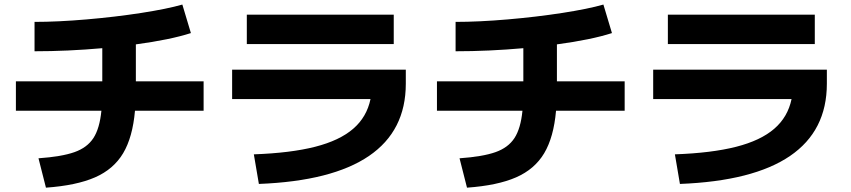

<svg xmlns="http://www.w3.org/2000/svg" viewBox="-20 -783 3790 855"><path d="M431.6 -290H50.8V-420.9H435.5V-568.4Q281.2 -554.7 133.8 -554.7V-685.5Q237.3 -685.5 365.2 -696.5Q493.2 -707.5 608.6 -725.3Q724.1 -743.2 792 -762.7L830.1 -635.7Q737.8 -606 585 -585.4V-420.9H886.7V-290H581.1Q570.8 -171.9 528.3 -100.6Q485.8 -29.3 403.1 6.8Q320.3 43 184.6 52.7L151.4 -78.1Q254.9 -85.4 311.5 -105.5Q368.2 -125.5 396 -168.2Q423.8 -210.9 431.6 -290Z M1629.9 -341.8H1013.7V-472.7H1787.1V-410.2Q1787.1 -200.2 1623 -88.4Q1459 23.4 1132.8 36.1L1110.4 -95.7Q1274.4 -101.6 1383.3 -129.4Q1492.2 -157.2 1552.7 -209.5Q1613.3 -261.7 1629.9 -341.8ZM1079.1 -717.8H1733.4V-586.9H1079.1Z M2306.6 -290H1925.8V-420.9H2310.5V-568.4Q2156.2 -554.7 2008.8 -554.7V-685.5Q2112.3 -685.5 2240.2 -696.5Q2368.2 -707.5 2483.6 -725.3Q2599.1 -743.2 2667 -762.7L2705.1 -635.7Q2612.8 -606 2460 -585.4V-420.9H2761.7V-290H2456.1Q2445.8 -171.9 2403.3 -100.6Q2360.8 -29.3 2278.1 6.8Q2195.3 43 2059.6 52.7L2026.4 -78.1Q2129.9 -85.4 2186.5 -105.5Q2243.2 -125.5 2271 -168.2Q2298.8 -210.9 2306.6 -290Z M3504.9 -341.8H2888.7V-472.7H3662.1V-410.2Q3662.1 -200.2 3498 -88.4Q3334 23.4 3007.8 36.1L2985.4 -95.7Q3149.4 -101.6 3258.3 -129.4Q3367.2 -157.2 3427.7 -209.5Q3488.3 -261.7 3504.9 -341.8ZM2954.1 -717.8H3608.4V-586.9H2954.1Z"/></svg>

Font: Pretendard ExtraBold
Style: Regular
Weight: 800
Designer: Base glyphs from Inter by Rasmus Andersson; Hangeul glyphs from Noto Sans CJK(Source Han Sans) by Jang Soo-young and Kan
Foundry: Kil Hyung-jin
Version: Version 1.309